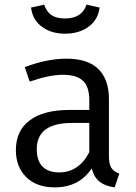

<svg xmlns="http://www.w3.org/2000/svg" viewBox="-20 -789 582 821"><path d="M257.8 -645Q198.7 -645 158.7 -675Q118.7 -705.1 112.8 -756.8L168.9 -769Q179.7 -737.8 200.9 -723.9Q222.2 -710 257.8 -710Q330.1 -710 350.1 -769L405.8 -756.8Q399.9 -705.1 359.1 -675Q318.4 -645 257.8 -645ZM445.8 -121.1Q445.8 -86.9 456.5 -70.8Q467.3 -54.7 490.2 -46.9L470.2 12.2Q430.2 6.8 406.2 -11.7Q382.3 -30.3 372.1 -68.8Q318.4 12.2 213.9 12.2Q136.7 12.2 92.3 -31.5Q47.9 -75.2 47.9 -147Q47.9 -230.5 107.4 -274.7Q167 -318.8 275.9 -318.8H361.8V-360.8Q361.8 -418.5 334.5 -443.8Q307.1 -469.2 249 -469.2Q190.4 -469.2 106.9 -439.9L85.9 -502Q181.2 -538.1 264.2 -538.1Q356 -538.1 400.9 -493.4Q445.8 -448.7 445.8 -365.2ZM232.9 -51.8Q316.9 -51.8 361.8 -138.2V-263.2H287.1Q137.2 -263.2 137.2 -150.9Q137.2 -102.5 161.6 -77.1Q186 -51.8 232.9 -51.8Z"/></svg>

Font: Fira Sans Book
Style: Regular
Weight: 350
Designer: Carrois Corporate & Edenspiekermann AG
Foundry: Carrois Corporate GbR & Edenspiekermann AG
Version: Version 4.203;PS 004.203;hotconv 1.0.88;makeotf.lib2.5.64775